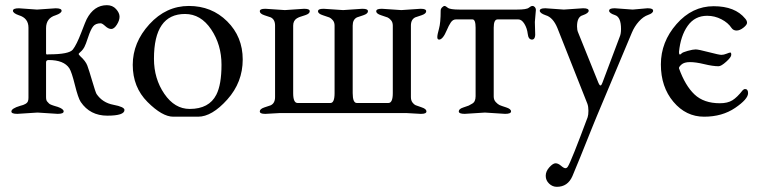

<svg xmlns="http://www.w3.org/2000/svg" viewBox="-20 -437 2941 742"><path d="M203 3 125 -2 47 3Q24 3 24 -6Q24 -18 58 -28Q84 -34 88 -46Q90 -51 90 -59V-330Q90 -367 53 -378Q30 -386 30 -395.5Q30 -405 53 -405L123 -400L195 -405Q218 -405 218 -395.5Q218 -386 195 -378Q158 -367 158 -328V-231Q158 -226 163 -226.5Q168 -227 169 -227Q247 -227 261.5 -245.5Q276 -264 294 -311Q312 -358 315 -363Q343 -417 393 -417Q415 -417 428.5 -402Q442 -387 442 -372.5Q442 -358 431.5 -341.5Q421 -325 410 -325Q399 -325 387 -336Q375 -347 369 -347Q349 -347 339.5 -334.5Q330 -322 320.5 -293Q311 -264 306 -255Q301 -246 295.5 -240.5Q290 -235 287 -232.5Q284 -230 284 -228Q284 -226 290 -220Q311 -201 317.5 -183.5Q324 -166 336.5 -123.5Q349 -81 353 -74Q376 -40 418.5 -32Q461 -24 461 -12Q461 10 394.5 10Q328 10 292 -43Q282 -58 269.5 -108.5Q257 -159 248 -173Q227 -205 168 -205Q158 -205 158 -196V-62Q158 -49 162.5 -44.5Q167 -40 169 -37.5Q171 -35 177 -32.5Q183 -30 185 -29.5Q187 -29 194.5 -26.5Q202 -24 203 -24Q226 -16 226 -6.5Q226 3 203 3Z M695 -383Q575 -383 575 -210Q575 -133 615 -74.5Q655 -16 713 -16Q788 -16 816 -71Q836 -110 836 -187Q836 -264 796 -323.5Q756 -383 695 -383ZM550 -43Q493 -100 493 -186.5Q493 -273 557.5 -343.5Q622 -414 710 -414Q798 -414 858 -354.5Q918 -295 918 -207Q918 -119 858.5 -52.5Q799 14 745.5 14Q692 14 649.5 14Q607 14 550 -43Z M1608 3H1605L1552 0H1060L1007 3H1004Q984 3 984 -6.5Q984 -16 1002 -22Q1020 -28 1026 -30Q1043 -38 1043 -62V-338Q1043 -362 1026 -370Q1020 -372 1002 -378Q984 -384 984 -393.5Q984 -403 1004 -403H1007L1081 -398L1154 -403H1157Q1177 -403 1177 -393.5Q1177 -384 1160 -378.5Q1143 -373 1138.5 -371.5Q1134 -370 1127 -366Q1113 -357 1113 -338V-77Q1113 -39 1130 -39H1257Q1273 -39 1273 -77V-338Q1273 -351 1266 -359Q1259 -367 1253 -369.5Q1247 -372 1228 -378Q1209 -384 1209 -393.5Q1209 -403 1229 -403H1232L1306 -398L1379 -403H1382Q1402 -403 1402 -393.5Q1402 -384 1384 -378Q1366 -372 1360 -370Q1343 -362 1343 -338V-77Q1343 -39 1359 -39H1481Q1498 -39 1498 -77V-338Q1498 -351 1491 -359Q1484 -367 1478 -369.5Q1472 -372 1453 -378Q1434 -384 1434 -393.5Q1434 -403 1454 -403H1457L1531 -398L1604 -403H1607Q1627 -403 1627 -393.5Q1627 -384 1609 -378Q1591 -372 1585 -370Q1568 -362 1568 -338V-62Q1568 -49 1574 -41Q1580 -33 1586 -30.5Q1592 -28 1610 -22Q1628 -16 1628 -6.5Q1628 3 1608 3Z M1932 3 1854 -2 1776 3Q1753 3 1753 -6.5Q1753 -16 1770 -21.5Q1787 -27 1791.5 -29Q1796 -31 1804 -36Q1818 -43 1818 -65V-330Q1818 -362 1806 -362H1742Q1730 -362 1722 -350Q1714 -338 1706.5 -320Q1699 -302 1691.5 -293Q1684 -284 1677 -284Q1670 -284 1670 -293.5Q1670 -303 1676.5 -326Q1683 -349 1683 -396Q1683 -403 1688.5 -408.5Q1694 -414 1698 -414Q1702 -414 1710.5 -407Q1719 -400 1756 -400H1978Q2015 -400 2023.5 -407Q2032 -414 2037.5 -414Q2043 -414 2047 -409.5Q2051 -405 2051 -399L2047 -352Q2047 -334 2048 -316Q2051 -284 2036 -284Q2022 -284 2019.5 -306Q2017 -328 2006.5 -345Q1996 -362 1983 -362H1903Q1888 -362 1888 -330V-64Q1888 -51 1896 -42.5Q1904 -34 1910.5 -31Q1917 -28 1936 -22Q1955 -16 1955 -6.5Q1955 3 1932 3Z M2357 -405 2425 -400 2481 -405H2484Q2504 -405 2504 -395.5Q2504 -386 2485 -379.5Q2466 -373 2449 -354Q2432 -335 2422 -311L2286 13Q2285 15 2270 52Q2213 195 2192 244Q2174 285 2132 285Q2115 285 2102 272.5Q2089 260 2089 242.5Q2089 225 2103 209.5Q2117 194 2127 194Q2137 194 2148 203.5Q2159 213 2165 213Q2171 213 2175 206Q2188 185 2251 16Q2254 7 2254 -9Q2254 -25 2250 -36L2134 -329Q2117 -370 2089 -378Q2066 -386 2066 -395.5Q2066 -405 2086 -405H2089L2159 -400L2232 -405H2235Q2255 -405 2255 -395.5Q2255 -386 2232 -378Q2210 -372 2210 -335Q2210 -321 2214 -312L2293 -116Q2301 -97 2308 -117L2375 -295Q2380 -306 2380 -325Q2380 -371 2357 -378.5Q2334 -386 2334 -395.5Q2334 -405 2354 -405Z M2604 -173Q2628 -106 2664 -72Q2700 -38 2762 -38Q2792 -38 2810.5 -49.5Q2829 -61 2850 -88Q2855 -93 2859 -93Q2871 -93 2871 -77Q2871 -54 2821 -20Q2771 14 2701 14Q2631 14 2582.5 -43.5Q2534 -101 2534 -188Q2534 -275 2594.5 -344Q2655 -413 2738 -413Q2821 -413 2860 -365Q2867 -357 2867 -349Q2867 -341 2853 -330Q2839 -319 2826.5 -319Q2814 -319 2807 -329Q2794 -349 2768 -362.5Q2742 -376 2713 -376Q2665 -376 2637.5 -337Q2610 -298 2604 -236Q2604 -227 2607 -226.5Q2610 -226 2614 -230.5Q2618 -235 2638 -240.5Q2658 -246 2668.5 -246Q2679 -246 2719 -235.5Q2759 -225 2768 -225Q2777 -225 2788 -229.5Q2799 -234 2802.5 -234Q2806 -234 2806 -225Q2806 -216 2786.5 -198.5Q2767 -181 2757 -181Q2735 -181 2702 -189Q2669 -197 2646.5 -197Q2624 -197 2613.5 -187.5Q2603 -178 2604 -173Z"/></svg>

Font: EB Garamond
Style: Regular
Weight: 400
Version: Version 0.012